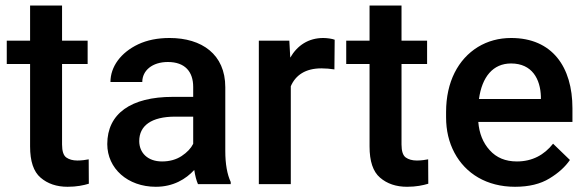

<svg xmlns="http://www.w3.org/2000/svg" viewBox="-20 -678 2159 707"><path d="M208.5 -528.3V-657.7H90.8V-528.3H4.9V-442.4H90.8V-138.7C90.8 -84.5 103.5 -45.9 129.4 -23.9C155.3 -1.5 188.5 9.8 229 9.8C262.2 9.8 287.6 4.4 307.1 -1.5L306.6 -91.3C297.4 -89.4 281.2 -86.9 265.1 -86.9C248 -86.9 234.4 -90.8 224.1 -98.1C213.9 -105.5 208.5 -121.1 208.5 -146V-442.4H302.7V-528.3Z M829.6 0V-7.8C816.4 -36.1 809.6 -74.2 809.6 -122.1V-356.9C809.6 -478 723.1 -538.1 604.5 -538.1C560.1 -538.1 522 -530.3 489.3 -515.1C424.3 -484.4 386.7 -432.1 386.7 -376H503.9C503.9 -418.5 541 -449.7 598.1 -449.7C661.1 -449.7 691.4 -414.1 691.4 -357.9V-321.3H616.2C461.9 -321.3 375 -259.3 375 -147.5C375 -57.6 450.2 9.8 553.7 9.8C618.2 9.8 664.6 -18.6 695.3 -52.2C698.7 -30.3 703.1 -13.2 709 0ZM576.7 -83.5C523.4 -83.5 492.7 -115.7 492.7 -158.7C492.7 -214.8 537.1 -248.5 625 -248.5H691.4V-148.4C683.1 -131.8 668.9 -116.7 648.9 -103.5C628.9 -90.3 604.5 -83.5 576.7 -83.5Z M1212.4 -531.7C1204.1 -535.2 1184.6 -538.1 1170.4 -538.1C1115.7 -538.1 1074.7 -510.7 1048.8 -465.8L1045.4 -528.3H933.1V0H1050.8V-360.4C1068.4 -401.4 1105 -426.3 1163.6 -426.3C1179.7 -426.3 1195.8 -424.8 1211.4 -422.4Z M1458.5 -528.3V-657.7H1340.8V-528.3H1254.9V-442.4H1340.8V-138.7C1340.8 -84.5 1353.5 -45.9 1379.4 -23.9C1405.3 -1.5 1438.5 9.8 1479 9.8C1512.2 9.8 1537.6 4.4 1557.1 -1.5L1556.6 -91.3C1547.4 -89.4 1531.2 -86.9 1515.1 -86.9C1498 -86.9 1484.4 -90.8 1474.1 -98.1C1463.9 -105.5 1458.5 -121.1 1458.5 -146V-442.4H1552.7V-528.3Z M1876.5 9.8C1927.7 9.8 1970.2 -0.5 2003.4 -21C2036.6 -41 2061.5 -64 2078.6 -88.9L2016.6 -148.9C1983.9 -107.4 1939.9 -83.5 1883.3 -83.5C1841.3 -83.5 1808.1 -97.2 1783.2 -125C1758.3 -152.3 1744.6 -187 1741.2 -229H2087.9V-279.3C2087.9 -431.2 2013.7 -538.1 1862.3 -538.1C1816.9 -538.1 1775.9 -526.9 1739.7 -504.9C1667 -460 1622.6 -376.5 1622.6 -265.6V-246.1C1622.6 -197.8 1632.8 -154.3 1653.3 -115.7C1694.3 -38.6 1772.5 9.8 1876.5 9.8ZM1861.8 -444.3C1939.9 -444.3 1969.7 -386.2 1971.7 -322.8V-313.5H1743.7C1754.9 -395 1795.4 -444.3 1861.8 -444.3Z"/></svg>

Font: Vazirmatn Medium
Style: Regular
Weight: 500
Designer: Saber Rastikerdar
Foundry: Saber Rastikerdar
Version: Version 33.003